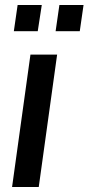

<svg xmlns="http://www.w3.org/2000/svg" viewBox="-20 -743 352 763"><path d="M28 0 101 -526H207L134 0ZM201 -619 216 -723H312L297 -619ZM35 -619 50 -723H146L130 -619Z"/></svg>

Font: Archivo Narrow SemiBold
Style: Italic
Weight: 600
Italic angle: -8°
Designer: Hector Gatti
Foundry: Omnibus-Type
Version: Version 3.002